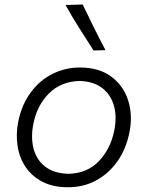

<svg xmlns="http://www.w3.org/2000/svg" viewBox="-20 -798 637 829"><path d="M273.5 10.5Q209 10.5 163.2 -13.2Q117.5 -37 90.5 -77.2Q63.5 -117.5 55.8 -168.5Q48 -219.5 59 -274Q74.5 -348 113.5 -400Q152.5 -452 207.2 -479.2Q262 -506.5 324.5 -506.5Q408.5 -506.5 461.5 -466.5Q514.5 -426.5 534.2 -361.8Q554 -297 538 -222.5Q523.5 -153 486.5 -100.8Q449.5 -48.5 395.2 -19Q341 10.5 273.5 10.5ZM276 -47.5Q357.5 -50 407 -102.2Q456.5 -154.5 472.5 -230.5Q485.5 -290.5 472.5 -339.2Q459.5 -388 422.2 -417.2Q385 -446.5 324 -448.5Q243 -446 191.8 -395Q140.5 -344 124.5 -265.5Q112.5 -208 124.2 -159Q136 -110 173.5 -79.8Q211 -49.5 276 -47.5ZM384 -580Q352.5 -629 321.5 -677.8Q290.5 -726.5 263 -776.5L337 -778.5Q359.5 -731.5 384.5 -681Q409.5 -630.5 435.5 -581.5Z"/></svg>

Font: Commissioner Flair Light
Style: Italic
Weight: 300
Italic angle: -12°
Designer: Kostas Bartsokas
Foundry: Kostas Bartsokas
Version: Version 1.000; ttfautohint (v1.8.3)